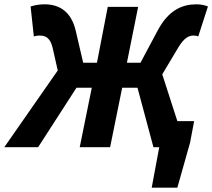

<svg xmlns="http://www.w3.org/2000/svg" viewBox="-54 -683 985 891"><path d="M-34 0H123L301 -276H372L316 0H457L513 -276H584L658 0H685L650 188H769L828 -21L847 -121H769L699 -338L773 -462C799 -505 820 -518 844 -518C854 -518 860 -516 866 -514L911 -653C897 -659 877 -663 858 -663C792 -663 729 -637 678 -542L598 -392H535L587 -651H446L396 -392H332L297 -542C277 -625 226 -663 153 -663C128 -663 108 -659 88 -653L103 -514C111 -516 118 -518 131 -518C160 -518 180 -504 190 -462L214 -356Z"/></svg>

Font: Source Sans Pro
Style: Bold Italic
Weight: 700
Italic angle: -11°
Designer: Paul D. Hunt
Foundry: Adobe Systems Incorporated
Version: Version 3.006;hotconv 1.0.111;makeotfexe 2.5.65597